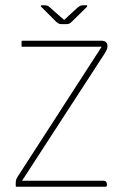

<svg xmlns="http://www.w3.org/2000/svg" viewBox="-20 -711 477 731"><path d="M224 -635 274 -681Q283 -688 287 -689.5Q291 -691 299 -691H307Q315 -691 311 -685L253 -628Q249 -624 244.5 -621.5Q240 -619 232 -619H215Q207 -619 203 -621.5Q199 -624 194 -628L137 -685Q134 -687 135.5 -689Q137 -691 139 -691H147Q155 -691 160 -689.5Q165 -688 172 -681ZM64 -23H373Q387 -23 387 -9V-6Q387 0 382 0H43Q40 0 40 -3V-16Q40 -22 41.5 -26.5Q43 -31 47 -38L367 -533H64Q62 -533 62 -536V-553Q62 -556 64 -556H365Q389 -556 389 -536V-532Q389 -524 377 -505Z"/></svg>

Font: Zain ExtraLight
Style: Regular
Weight: 200
Designer: Zain,Boutros
Foundry: Mobile Telecommunications Company (Zain), 2024
Version: Version 1.51; ttfautohint (v1.8.4)